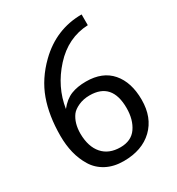

<svg xmlns="http://www.w3.org/2000/svg" viewBox="-177 -840 882 959"><g transform="rotate(-30 264.0 -360.0)"><path d="M486 -211Q486 -109 424 -49.5Q362 10 256 10Q199 10 156.5 -12.5Q114 -35 90 -74.5Q66 -114 55 -159.5Q44 -205 44 -257Q44 -373 76 -462Q108 -551 183 -624Q292 -730 439 -730V-668Q322 -663 237.5 -570Q153 -477 135 -360Q167 -400 203.5 -414.5Q240 -429 290 -429Q385 -429 435.5 -370.5Q486 -312 486 -211ZM400 -213Q400 -360 271 -360Q235 -360 206.5 -347Q178 -334 165 -317Q136 -278 136 -216Q137 -141 173.5 -99.5Q210 -58 276 -58Q339 -58 369.5 -102Q400 -146 400 -213Z"/></g></svg>

Font: Enriqueta
Style: Regular
Weight: 400
Designer: Viviana Monsalve, Gustavo Ibarra
Foundry: Viviana Monsalve, Gustavo Ibarra
Version: Version 1.002